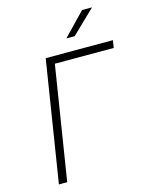

<svg xmlns="http://www.w3.org/2000/svg" viewBox="-137 -1032 873 1118"><g transform="rotate(-15 300.0 -473.0)"><path d="M126 0H76L192 -730H597L590 -685H235ZM388 -810H338L469 -946H529Z"/></g></svg>

Font: JetBrains Mono Extra Light
Style: Italic
Weight: 200
Italic angle: -9°
Monospace: yes
Designer: Philipp Nurullin, Konstantin Bulenkov
Foundry: JetBrains
Version: 2.002